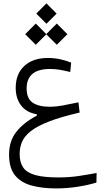

<svg xmlns="http://www.w3.org/2000/svg" viewBox="-20 -793 626 1116"><path d="M306.6 302.2Q226.1 302.2 164.3 285.6Q102.5 269 67.6 226.6Q32.7 184.1 32.7 106Q32.7 25.9 75.7 -27.8Q118.7 -81.5 193.8 -120.6V-128.9Q133.3 -139.2 102.3 -180.4Q71.3 -221.7 71.3 -282.2Q71.3 -363.8 121.6 -409.9Q171.9 -456.1 258.8 -456.1Q294.9 -456.1 330.1 -448.5Q365.2 -440.9 393.6 -429.2L388.2 -374.5Q358.9 -381.8 330.3 -387Q301.8 -392.1 271.5 -392.1Q134.8 -392.1 134.8 -278.8Q134.8 -220.2 169.7 -196.3Q204.6 -172.4 271 -172.4Q302.7 -172.4 343.5 -179.7Q384.3 -187 436 -198.2L442.9 -138.7Q334.5 -113.8 265.9 -87.2Q197.3 -60.5 159.9 -31.5Q122.6 -2.4 108.4 30.5Q94.2 63.5 94.2 102.1Q94.2 150.9 115 180.9Q135.7 210.9 185.1 224.6Q234.4 238.3 319.8 238.3Q381.8 238.3 437.3 230Q492.7 221.7 541.5 212.4L540.5 268.1Q493.7 282.7 431.2 292.5Q368.7 302.2 306.6 302.2ZM310.1 -532.7 249 -593.8 188 -532.7 126.5 -594.2 188 -656.2 249 -594.7 310.1 -656.2 371.6 -594.2ZM250 -654.8 190.9 -713.9 250 -773.4 309.1 -713.9Z"/></svg>

Font: Cascadia Code NF Light
Style: Regular
Weight: 300
Monospace: yes
Designer: Aaron Bell
Foundry: Saja Typeworks
Version: Version 2404.023; ttfautohint (v1.8.4)